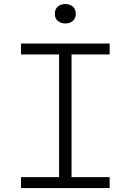

<svg xmlns="http://www.w3.org/2000/svg" viewBox="-20 -950 660 970"><path d="M278.5 0V-730H341.5V0ZM534 -730V-675H86V-730ZM86 -55H534V0H86ZM257 -880.5Q257 -903.5 271.8 -916.5Q286.5 -929.5 310 -929.5Q333.5 -929.5 348.2 -916.5Q363 -903.5 363 -880.5Q363 -857.5 348.2 -844.5Q333.5 -831.5 310 -831.5Q286.5 -831.5 271.8 -844.5Q257 -857.5 257 -880.5Z"/></svg>

Font: Monaspace Neon Var
Style: Regular
Weight: 400
Designer: Riley Cran and the Lettermatic Team
Version: Version 1.000 (Monaspace Neon Var)